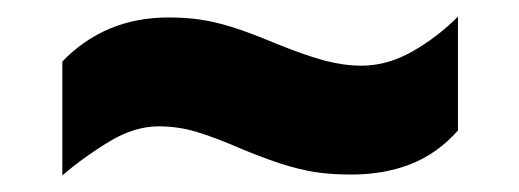

<svg xmlns="http://www.w3.org/2000/svg" viewBox="-20 -440 625 231"><path d="M55 -366Q80 -392 112 -405.5Q144 -419 183 -419Q203 -419 220.5 -416.5Q238 -414 259 -407.5Q280 -401 311 -388Q348 -373 371 -367Q394 -361 415 -361Q446 -361 476 -378Q506 -395 531 -420V-283Q506 -255 474 -242.5Q442 -230 403 -230Q383 -230 366 -232Q349 -234 328 -240Q307 -246 275 -259Q238 -275 216 -281.5Q194 -288 171 -288Q142 -288 112 -270Q82 -252 55 -229Z"/></svg>

Font: Noto Sans Devanagari Black
Style: Regular
Weight: 900
Version: Version 2.003